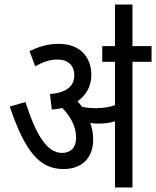

<svg xmlns="http://www.w3.org/2000/svg" viewBox="-20 -825 687 845"><path d="M390 -211C390 -239 385 -263 377 -284C389 -282 401 -281 411 -281C438 -281 462 -284 486 -291V0H563V-553H647V-622H563V-805H486V-622H430V-553H486V-362C459 -353 435 -349 401 -349C379 -349 360 -351 341 -355C335 -363 328 -372 321 -379C358 -405 382 -444 382 -495C382 -575 331 -632 239 -632C186 -632 148 -618 110 -600L135 -533C168 -552 199 -563 233 -563C277 -563 307 -539 307 -494C307 -446 273 -417 200 -411L208 -343C224 -344 239 -346 254 -350C288 -315 315 -271 315 -219C315 -174 290 -152 253 -152C184 -152 137 -237 92 -376L23 -356C90 -158 154 -81 259 -81C337 -81 390 -126 390 -211Z"/></svg>

Font: Noto Sans Condensed
Style: Italic
Weight: 400
Width: 3
Italic angle: -12°
Designer: Monotype Design Team
Foundry: Monotype Imaging Inc.
Version: Version 2.013